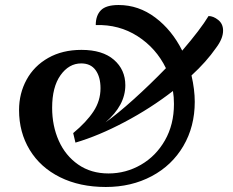

<svg xmlns="http://www.w3.org/2000/svg" viewBox="-20 -731 931 766"><path d="M870 -609Q870 -577 842 -540Q803 -484 744 -430Q757 -373 757 -325Q757 -226 711.5 -148.5Q666 -71 585 -28Q504 15 402 15Q298 15 219.5 -24Q141 -63 98.5 -133Q56 -203 56 -292Q56 -358 86 -413Q116 -468 172.5 -500Q229 -532 305 -532Q389 -532 434.5 -492.5Q480 -453 480 -391Q480 -311 401 -243Q448 -276 513 -334.5Q578 -393 642 -459Q603 -539 529 -586.5Q455 -634 362 -631Q362 -669 382.5 -690Q403 -711 453 -711Q533 -711 599.5 -661Q666 -611 707 -529Q780 -614 812 -667Q831 -667 850.5 -651.5Q870 -636 870 -609ZM670 -368Q581 -299 477 -244Q373 -189 281 -162L272 -200Q325 -244 353 -286.5Q381 -329 381 -379Q381 -424 361.5 -451Q342 -478 304 -478Q255 -478 221.5 -431Q188 -384 188 -301Q188 -229 214.5 -169.5Q241 -110 292 -74.5Q343 -39 413 -39Q482 -39 542 -73.5Q602 -108 638 -171Q674 -234 674 -316Q674 -345 670 -368Z"/></svg>

Font: Arima Madurai ExtraBold
Style: Regular
Weight: 800
Designer: Joana Correia and Natanael Gama
Foundry: NDISCOVER
Version: Version 1.020